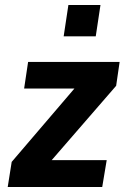

<svg xmlns="http://www.w3.org/2000/svg" viewBox="-20 -752 510 772"><path d="M11 0 27 -101 310 -432 290 -396H77L93 -503H461L447 -407L160 -76L179 -108H409L391 0ZM236 -606 255 -732H384L365 -606Z"/></svg>

Font: Nunito Sans 7pt Condensed ExtraBold
Style: Italic
Weight: 800
Width: 3
Italic angle: -9°
Designer: Vernon Adams
Foundry: Vernon Adams
Version: Version 3.101;gftools[0.9.27]